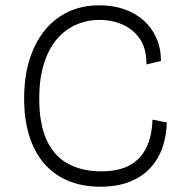

<svg xmlns="http://www.w3.org/2000/svg" viewBox="-20 -692 696 724"><path d="M358 12Q290 12 236.5 -10.5Q183 -33 146 -76Q109 -119 90 -181Q71 -243 71 -321Q71 -400 90.5 -464.5Q110 -529 147 -575.5Q184 -622 236.5 -647Q289 -672 355 -672Q405 -672 447.5 -657.5Q490 -643 521 -615.5Q552 -588 569.5 -549Q587 -510 587 -462L532 -449Q533 -506 509 -543Q485 -580 444 -598.5Q403 -617 355 -617Q309 -617 267.5 -599Q226 -581 195 -545Q164 -509 146 -453Q128 -397 128 -320Q128 -223 156.5 -162.5Q185 -102 237.5 -74Q290 -46 361 -46Q427 -46 468.5 -68.5Q510 -91 531.5 -134.5Q553 -178 555 -241L609 -230Q608 -181 593 -137Q578 -93 547.5 -59.5Q517 -26 470 -7Q423 12 358 12Z"/></svg>

Font: Bricolage Grotesque 96pt ExtraBold ExtraLight
Style: Regular
Weight: 250
Version: Version 1.001;gftools[0.9.33.dev8+g029e19f]